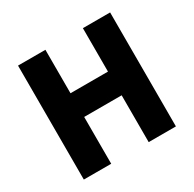

<svg xmlns="http://www.w3.org/2000/svg" viewBox="-162 -916 1097 1087"><g transform="rotate(-30 387.0 -372.5)"><path d="M86 0H265V-306H510V0H688V-745H510V-461H265V-745H86Z"/></g></svg>

Font: Noto Sans KR Black
Style: Regular
Weight: 900
Designer: Ryoko NISHIZUKA 西塚涼子 (kana, bopomofo & ideographs); Paul D. Hunt (Latin, Greek & Cyrillic); Sandoll Communications 산돌커뮤니
Foundry: Adobe
Version: Version 2.004;hotconv 1.0.118;makeotfexe 2.5.65603